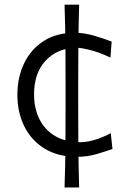

<svg xmlns="http://www.w3.org/2000/svg" viewBox="-20 -671 557 834"><path d="M260.4 143.2Q263.5 50.6 264.2 -32.7Q264.8 -116 264.8 -200.2V-307.8Q264.8 -392 264.2 -475.1Q263.5 -558.2 260.4 -650.8H323.8Q321 -558.2 320.4 -475.1Q319.7 -392 319.7 -307.8V-200.2Q319.7 -116 320.4 -32.7Q321 50.6 323.8 143.2ZM314.6 10.2Q231.9 10.2 173.9 -25.4Q115.9 -61 85.7 -122Q55.5 -183 55.5 -258.8Q55.5 -335.7 85.1 -396.7Q114.6 -457.6 170.3 -493.2Q226 -528.7 304.9 -528.7Q346 -528.7 390.2 -515.5Q434.4 -502.3 465 -490.4L459.7 -421Q409.8 -444.3 370.4 -454Q331 -463.7 311.4 -463.7Q228.8 -461.7 178.3 -407.7Q127.9 -353.8 127.9 -260.5Q127.9 -202 150.2 -155.5Q172.6 -109.1 216.6 -81.8Q260.7 -54.6 327.2 -53.2Q356.8 -53.2 391.1 -63.3Q425.4 -73.4 461.1 -92.6L468.6 -23.8Q440.4 -13.9 400 -1.8Q359.6 10.2 314.6 10.2Z"/></svg>

Font: Pinar-VF-FD
Style: Regular
Weight: 300
Designer: Amin Abedi
Version: Version 3.0